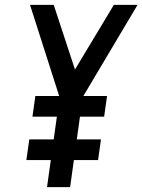

<svg xmlns="http://www.w3.org/2000/svg" viewBox="-20 -770 586 790"><path d="M88.5 -111.5H189L173.5 0H268.5L284 -111.5H383.5L395.5 -196.5H296L309 -290H408.5L420.5 -375H323L546 -750H448.5L288.5 -484L201 -750H103.5L223.5 -375H125.5L113.5 -290H214L201 -196.5H100.5Z"/></svg>

Font: Mohave Medium
Style: Italic
Weight: 500
Italic angle: -8°
Designer: Gumpita Rahayu
Foundry: Tokotype
Version: Version 2.002; ttfautohint (v1.8.3)